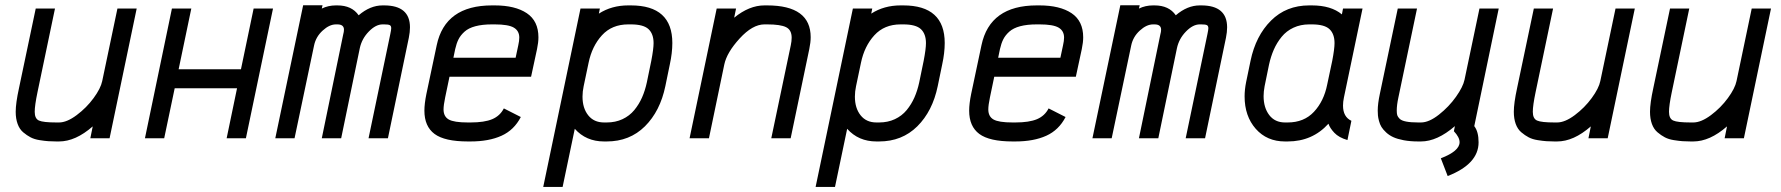

<svg xmlns="http://www.w3.org/2000/svg" viewBox="-20 -533 6864 740"><path d="M197.3 -61H207.5Q237.8 -61 275.6 -89.4Q313.5 -117.7 340.8 -155Q368.2 -192.4 374 -220.7L432.6 -500H506.8L402.3 0H328.1L337.4 -45.9Q271 12.2 207.5 12.2H197.3Q179.7 12.2 166.3 11.2Q152.8 10.3 132.6 7.1Q112.3 3.9 97.9 -3.7Q83.5 -11.2 69.3 -23.2Q55.2 -35.2 47.9 -55.4Q40.5 -75.7 40.5 -102.1Q40.5 -135.3 53.2 -193.4L117.7 -500H191.9L124.5 -177.7Q113.8 -126.5 113.8 -102.1Q113.8 -75.7 130.1 -68.4Q146.5 -61 197.3 -61Z M612.8 0H538.6L642.6 -500H717.3L668.5 -266.1H908.7L957.5 -500H1032.2L927.7 0H853.5L893.6 -192.9H653.3Z M1460.4 -512.2Q1560.1 -512.2 1560.1 -427.7Q1560.1 -409.2 1555.7 -387.7L1475.1 0H1400.4L1484.4 -402.3Q1487.8 -418.5 1487.8 -424.3Q1487.8 -433.6 1481.9 -436.3Q1476.1 -439 1460.4 -439H1454.6Q1428.2 -439 1401.4 -411.4Q1374.5 -383.8 1366.7 -347.2L1294.9 0H1220.2L1302.7 -399.9Q1305.7 -410.6 1305.7 -418.5Q1305.7 -439 1280.3 -439H1274.9Q1249.5 -439 1223.4 -415Q1197.3 -391.1 1190.4 -357.4L1115.2 0H1041L1148.4 -512.7H1223.1L1220.2 -500Q1245.1 -512.2 1274.9 -512.2H1280.3Q1335.9 -512.2 1362.3 -474.1Q1406.7 -512.2 1454.6 -512.2Z M1886.7 -439H1876.5Q1838.9 -439 1812.3 -431.9Q1785.6 -424.8 1770.3 -410.9Q1754.9 -397 1747.1 -381.3Q1739.3 -365.7 1734.4 -343.8L1727.5 -310.5H1967.3L1977.5 -358.4Q1981.4 -375.5 1981.4 -388.2Q1981.4 -414.1 1960.4 -426.5Q1939.5 -439 1886.7 -439ZM1783.2 12.2Q1693.8 12.2 1654.8 -16.8Q1615.7 -45.9 1615.7 -106.4Q1615.7 -133.3 1623.5 -171.4L1663.1 -358.4Q1695.3 -512.2 1876.5 -512.2H1886.7Q1965.3 -512.2 2010.3 -482.2Q2055.2 -452.1 2055.2 -389.2Q2055.2 -369.6 2049.8 -343.8L2026.9 -237.3H1712.4L1695.8 -157.7Q1689.5 -127.4 1689.5 -111.3Q1689.5 -84 1709.5 -72.5Q1729.5 -61 1783.2 -61H1793.5Q1847.2 -61 1877.2 -73.7Q1907.2 -86.4 1921.9 -115.2L1987.3 -82Q1961.4 -31.7 1912.8 -9.8Q1864.3 12.2 1793.5 12.2Z M2248.5 -291 2229.5 -200.7Q2225.1 -180.2 2225.1 -160.6Q2225.1 -116.2 2247.1 -88.6Q2269 -61 2308.1 -61H2318.4Q2352.1 -61 2379.2 -73.7Q2406.2 -86.4 2424.6 -108.6Q2442.9 -130.9 2454.6 -157.5Q2466.3 -184.1 2473.1 -215.8L2490.2 -298.8Q2499 -344.7 2499 -366.7Q2499 -402.3 2479.5 -420.7Q2460 -439 2411.6 -439H2401.4Q2338.4 -439 2300 -397Q2261.7 -355 2248.5 -291ZM2148.4 187.5H2073.7L2217.3 -500H2292L2288.1 -480.5Q2337.4 -512.2 2401.4 -512.2H2411.6Q2571.3 -512.2 2571.3 -367.2Q2571.3 -329.1 2561.5 -284.2L2544.4 -201.2Q2524.4 -104.5 2465.6 -46.1Q2406.7 12.2 2318.4 12.2H2308.1Q2238.8 12.2 2195.3 -36.6Z M2712.4 0H2637.7L2742.2 -500H2816.9L2809.6 -464.8Q2867.7 -512.2 2926.3 -512.2H2936.5Q3104.5 -512.2 3104.5 -389.6Q3104.5 -369.6 3099.1 -343.8L3027.3 0H2952.6L3027.8 -358.4Q3031.2 -374 3031.2 -387.7Q3031.2 -417.5 3009.8 -428.2Q2988.3 -439 2936.5 -439H2926.3Q2880.4 -439 2830.8 -384.8Q2781.2 -330.6 2771.5 -284.2Z M3298.3 -291 3279.3 -200.7Q3274.9 -180.2 3274.9 -160.6Q3274.9 -116.2 3296.9 -88.6Q3318.8 -61 3357.9 -61H3368.2Q3401.9 -61 3429 -73.7Q3456.1 -86.4 3474.4 -108.6Q3492.7 -130.9 3504.4 -157.5Q3516.1 -184.1 3522.9 -215.8L3540 -298.8Q3548.8 -344.7 3548.8 -366.7Q3548.8 -402.3 3529.3 -420.7Q3509.8 -439 3461.4 -439H3451.2Q3388.2 -439 3349.9 -397Q3311.5 -355 3298.3 -291ZM3198.2 187.5H3123.5L3267.1 -500H3341.8L3337.9 -480.5Q3387.2 -512.2 3451.2 -512.2H3461.4Q3621.1 -512.2 3621.1 -367.2Q3621.1 -329.1 3611.3 -284.2L3594.2 -201.2Q3574.2 -104.5 3515.4 -46.1Q3456.5 12.2 3368.2 12.2H3357.9Q3288.6 12.2 3245.1 -36.6Z M3986.3 -439H3976.1Q3938.5 -439 3911.9 -431.9Q3885.3 -424.8 3869.9 -410.9Q3854.5 -397 3846.7 -381.3Q3838.9 -365.7 3834 -343.8L3827.1 -310.5H4066.9L4077.1 -358.4Q4081.1 -375.5 4081.1 -388.2Q4081.1 -414.1 4060.1 -426.5Q4039.1 -439 3986.3 -439ZM3882.8 12.2Q3793.5 12.2 3754.4 -16.8Q3715.3 -45.9 3715.3 -106.4Q3715.3 -133.3 3723.1 -171.4L3762.7 -358.4Q3794.9 -512.2 3976.1 -512.2H3986.3Q4064.9 -512.2 4109.9 -482.2Q4154.8 -452.1 4154.8 -389.2Q4154.8 -369.6 4149.4 -343.8L4126.5 -237.3H3812L3795.4 -157.7Q3789.1 -127.4 3789.1 -111.3Q3789.1 -84 3809.1 -72.5Q3829.1 -61 3882.8 -61H3893.1Q3946.8 -61 3976.8 -73.7Q4006.8 -86.4 4021.5 -115.2L4086.9 -82Q4061 -31.7 4012.5 -9.8Q3963.9 12.2 3893.1 12.2Z M4609.9 -512.2Q4709.5 -512.2 4709.5 -427.7Q4709.5 -409.2 4705.1 -387.7L4624.5 0H4549.8L4633.8 -402.3Q4637.2 -418.5 4637.2 -424.3Q4637.2 -433.6 4631.3 -436.3Q4625.5 -439 4609.9 -439H4604Q4577.6 -439 4550.8 -411.4Q4523.9 -383.8 4516.1 -347.2L4444.3 0H4369.6L4452.1 -399.9Q4455.1 -410.6 4455.1 -418.5Q4455.1 -439 4429.7 -439H4424.3Q4398.9 -439 4372.8 -415Q4346.7 -391.1 4339.8 -357.4L4264.6 0H4190.4L4297.9 -512.7H4372.6L4369.6 -500Q4394.5 -512.2 4424.3 -512.2H4429.7Q4485.4 -512.2 4511.7 -474.1Q4556.2 -512.2 4604 -512.2Z M4871.1 -284.2 4854 -200.7Q4850.1 -179.7 4850.1 -162.6Q4850.1 -118.2 4871.8 -89.6Q4893.6 -61 4932.6 -61H4942.9Q5005.9 -61 5044.2 -102.1Q5082.5 -143.1 5095.2 -207L5114.7 -298.8Q5123.5 -344.7 5123.5 -366.7Q5123.5 -402.3 5104 -420.7Q5084.5 -439 5036.1 -439H5025.9Q4992.7 -439 4965.3 -426.3Q4938 -413.6 4919.7 -391.1Q4901.4 -368.7 4889.6 -342Q4877.9 -315.4 4871.1 -284.2ZM5159.7 -157.2Q5156.2 -140.6 5156.2 -126Q5156.2 -82.5 5188.5 -67.4L5173.3 6.8Q5140.1 -2.9 5122.8 -21.2Q5105.5 -39.6 5100.1 -56.2Q5038.1 12.2 4942.9 12.2H4932.6Q4862.8 12.2 4819.8 -36.6Q4776.9 -85.4 4776.9 -161.6Q4776.9 -187.5 4782.7 -216.3L4799.8 -298.8Q4819.8 -395 4878.7 -453.6Q4937.5 -512.2 5025.9 -512.2H5036.1Q5110.4 -512.2 5151.9 -477.5L5156.2 -500H5231.4Z M5363.3 -106.9Q5363.3 -95.7 5365.2 -89.1Q5367.2 -82.5 5374.5 -75.2Q5381.8 -67.9 5399.7 -64.5Q5417.5 -61 5446.3 -61H5456.5Q5487.8 -61 5526.1 -91.3Q5564.5 -121.6 5591.6 -159.9Q5618.7 -198.2 5624.5 -225.6L5682.1 -500H5756.3L5662.1 -46.9Q5678.7 -25.4 5678.7 15.6Q5678.7 99.1 5559.6 145.5L5533.2 77.1Q5605.5 49.3 5605.5 15.1Q5605.5 -3.9 5583.5 -27.3L5587.4 -46.9Q5519 12.2 5456.5 12.2H5446.3Q5415.5 12.2 5390.6 7.6Q5365.7 2.9 5349.9 -4.4Q5334 -11.7 5322.3 -22.7Q5310.5 -33.7 5304.4 -43.7Q5298.3 -53.7 5294.9 -66.7Q5291.5 -79.6 5290.8 -88.1Q5290 -96.7 5290 -106.9Q5290 -133.3 5298.3 -171.9L5367.2 -500H5441.4L5369.6 -157.2Q5363.3 -127.9 5363.3 -106.9Z M5971.2 -61H5981.4Q6011.7 -61 6049.6 -89.4Q6087.4 -117.7 6114.7 -155Q6142.1 -192.4 6147.9 -220.7L6206.5 -500H6280.8L6176.3 0H6102.1L6111.3 -45.9Q6044.9 12.2 5981.4 12.2H5971.2Q5953.6 12.2 5940.2 11.2Q5926.8 10.3 5906.5 7.1Q5886.2 3.9 5871.8 -3.7Q5857.4 -11.2 5843.3 -23.2Q5829.1 -35.2 5821.8 -55.4Q5814.5 -75.7 5814.5 -102.1Q5814.5 -135.3 5827.1 -193.4L5891.6 -500H5965.8L5898.4 -177.7Q5887.7 -126.5 5887.7 -102.1Q5887.7 -75.7 5904.1 -68.4Q5920.4 -61 5971.2 -61Z M6496.1 -61H6506.3Q6536.6 -61 6574.5 -89.4Q6612.3 -117.7 6639.6 -155Q6667 -192.4 6672.9 -220.7L6731.4 -500H6805.7L6701.2 0H6627L6636.2 -45.9Q6569.8 12.2 6506.3 12.2H6496.1Q6478.5 12.2 6465.1 11.2Q6451.7 10.3 6431.4 7.1Q6411.1 3.9 6396.7 -3.7Q6382.3 -11.2 6368.2 -23.2Q6354 -35.2 6346.7 -55.4Q6339.4 -75.7 6339.4 -102.1Q6339.4 -135.3 6352.1 -193.4L6416.5 -500H6490.7L6423.3 -177.7Q6412.6 -126.5 6412.6 -102.1Q6412.6 -75.7 6429 -68.4Q6445.3 -61 6496.1 -61Z"/></svg>

Font: Anka/Coder Condensed
Style: Italic
Weight: 400
Width: 4
Italic angle: -12°
Monospace: yes
Version: Version 001.100